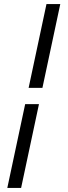

<svg xmlns="http://www.w3.org/2000/svg" viewBox="-20 -720 334 946"><path d="M189 -287H121L209 -700H277ZM16 206 104 -207H172L84 206Z"/></svg>

Font: Red Hat Text
Style: Italic
Weight: 400
Italic angle: -12°
Designer: Pentagram / MCKL
Foundry: Pentagram / MCKL
Version: Version 1.005; Red Hat Text Italic